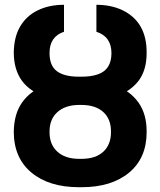

<svg xmlns="http://www.w3.org/2000/svg" viewBox="-20 -780 677 810"><path d="M313.5 -443.4H324.2Q402.3 -443.4 465.3 -420.4Q529.3 -396.5 564.2 -347.4Q599.1 -298.3 598.6 -224.1Q599.1 -113.8 524.9 -52Q450.7 9.8 324.2 9.8H313.5Q187 9.8 112.8 -51.8Q38.6 -113.3 38.1 -223.6Q39.1 -300.8 74.2 -349.1Q108.4 -396.5 170.2 -419.9Q231.9 -443.4 313.5 -443.4ZM324.2 -337.4H313.5Q254.9 -336.9 221.7 -306.6Q188.5 -276.4 189 -223.6Q188.5 -170.9 221.7 -140.4Q254.9 -109.9 313.5 -109.9H324.2Q383.8 -109.9 416.3 -140.4Q448.7 -170.9 448.2 -224.1Q448.7 -276.9 416.3 -306.9Q383.8 -336.9 324.2 -337.4ZM312 -456.5H325.2Q364.3 -456.5 392.6 -466.3Q450.2 -485.8 450.2 -555.7Q450.2 -625.5 386.7 -646V-759.8Q448.7 -759.8 497.1 -736.8Q599.1 -687 598.6 -558.6Q599.1 -482.9 563 -437Q495.1 -352.1 325.2 -351.1H312Q234.4 -351.6 172.9 -371.6Q38.6 -415 38.1 -558.6Q39.1 -625 65.4 -668.9Q91.8 -713.4 139.6 -736.6Q187.5 -759.8 250 -759.8V-646Q188.5 -625.5 189 -555.7Q189 -502.9 220 -479.7Q251 -456.5 312 -456.5Z"/></svg>

Font: Inter Tight Stencil
Style: Bold
Weight: 700
Designer: Rasmus Andersson
Foundry: rsms
Version: Version 3.004;Glyphs 3.1.2 (3151)